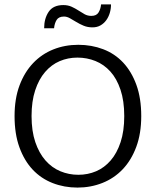

<svg xmlns="http://www.w3.org/2000/svg" viewBox="-20 -841 706 870"><path d="M335 -638Q395 -638 447.5 -618Q500 -598 538 -557.5Q576 -517 598 -456.5Q620 -396 620 -315Q620 -236 597.5 -175.5Q575 -115 536 -74Q497 -33 444 -12Q391 9 331 9Q271 9 218.5 -11.5Q166 -32 128 -72.5Q90 -113 68 -173.5Q46 -234 46 -315Q46 -394 68.5 -454Q91 -514 130 -555Q169 -596 221.5 -617Q274 -638 335 -638ZM123 -315Q123 -247 140 -197Q157 -147 186 -114Q215 -81 253.5 -65Q292 -49 335 -49Q378 -49 415.5 -65Q453 -81 481.5 -114Q510 -147 526.5 -197Q543 -247 543 -315Q543 -384 526 -434.5Q509 -485 480 -517Q451 -549 412.5 -564.5Q374 -580 331 -580Q288 -580 250.5 -564Q213 -548 184.5 -515Q156 -482 139.5 -432Q123 -382 123 -315ZM180 -713Q180 -757 200.5 -787.5Q221 -818 267 -818Q288 -818 304.5 -810.5Q321 -803 335.5 -793.5Q350 -784 363.5 -776.5Q377 -769 394 -769Q417 -769 426.5 -784.5Q436 -800 438 -821H483Q483 -801 477.5 -782.5Q472 -764 461.5 -749.5Q451 -735 435.5 -726Q420 -717 399 -717Q377 -717 359 -724.5Q341 -732 325.5 -741.5Q310 -751 296.5 -758.5Q283 -766 270 -766Q246 -766 236.5 -750.5Q227 -735 225 -713Z"/></svg>

Font: Mukta Malar Light
Style: Regular
Weight: 300
Designer: Aadarsh Rajan, Girish Dalvi, Yashodeep Gholap
Foundry: Ek Type
Version: Version 2.538;PS 1.000;hotconv 16.6.51;makeotf.lib2.5.65220;